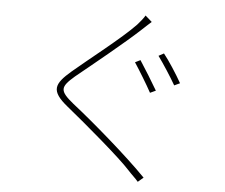

<svg xmlns="http://www.w3.org/2000/svg" viewBox="-56 -845 1111 950"><g transform="rotate(5 500.0 -369.5)"><path d="M623 -559 597 -546C622 -508 663 -441 684 -402L712 -415C690 -453 647 -523 623 -559ZM736 -602 710 -588C737 -551 776 -491 800 -449L828 -462C804 -505 762 -570 736 -602ZM629 -781C622 -768 603 -745 592 -733C525 -662 360 -535 288 -473C209 -405 195 -370 284 -298C378 -222 559 -69 612 -10C626 6 649 26 662 42L689 19C594 -79 418 -231 312 -314C238 -374 240 -392 307 -450C387 -515 541 -640 613 -707C623 -716 651 -743 662 -752Z"/></g></svg>

Font: Noto Sans CJK JP Thin
Style: Regular
Weight: 250
Designer: Ryoko NISHIZUKA (kana & ideographs); Paul D. Hunt (Latin, Greek & Cyrillic); Wenlong ZHANG (bopomofo); Sandoll Communica
Foundry: Adobe Systems Incorporated
Version: Version 1.004;PS 1.004;hotconv 1.0.82;makeotf.lib2.5.63406